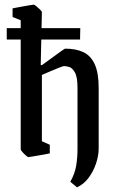

<svg xmlns="http://www.w3.org/2000/svg" viewBox="-20 -666 495 825"><path d="M34 -593V-630Q34 -630 46.5 -632.5Q59 -635 76 -638Q93 -641 107.5 -643.5Q122 -646 125 -646Q128 -646 136.5 -639Q145 -632 152.5 -624.5Q160 -617 160 -613L155 -387L160 -386Q178 -399 200.5 -415.5Q223 -432 240.5 -444.5Q258 -457 260 -457Q306 -457 338 -442Q370 -427 387 -390Q404 -353 404 -288V-28Q404 2 393 35.5Q382 69 361.5 97Q341 125 311 139L282 115Q302 80 307.5 45Q313 10 313 -24V-288Q313 -336 301.5 -355.5Q290 -375 276.5 -378.5Q263 -382 255 -382Q251 -382 231 -374Q211 -366 190 -357Q169 -348 160 -344V-59L194 -44V-7Q194 -7 181.5 -4.5Q169 -2 151.5 1Q134 4 119.5 6.5Q105 9 102 9Q99 9 91 2Q83 -5 76 -13Q69 -21 69 -24V-579ZM9 -496V-545H325L324 -496Z"/></svg>

Font: Grenze Gotisch
Style: Regular
Weight: 400
Designer: Renata Polastri
Foundry: Omnibus-Type
Version: Version 1.001